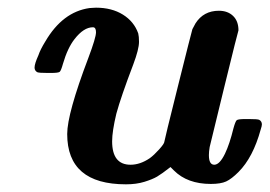

<svg xmlns="http://www.w3.org/2000/svg" viewBox="-20 -472 702 500"><path d="M308 8Q155 8 155 -123Q155 -176 210 -321Q230 -374 230 -388Q230 -401 222 -401Q198 -401 174 -370Q156 -347 144 -306Q139 -288 135.5 -285Q132 -282 112 -282H105Q81 -282 77 -284Q70 -288 70 -296Q70 -306 80 -328Q85 -343 98 -364Q143 -441 213 -451Q215 -451 221 -451.5Q227 -452 230 -452Q271 -452 300 -434Q329 -416 340 -385Q342 -377 342 -363Q342 -344 327 -304Q295 -220 283 -176Q272 -130 272 -104Q272 -43 320 -43Q345 -43 370 -60Q381 -68 394.5 -83Q408 -98 408 -103Q408 -106 443.5 -248Q479 -390 481 -396Q488 -409 489 -411Q510 -444 550 -444Q573 -444 587 -430.5Q601 -417 601 -393Q600 -392 563 -241Q526 -90 526 -89Q524 -77 524 -68Q524 -43 538 -43Q552 -43 566 -72Q578 -97 588 -138Q593 -156 596.5 -159Q600 -162 620 -162H627Q651 -162 655 -160Q662 -156 662 -148Q662 -144 659 -135Q639 -62 601 -24Q583 -6 569 0.5Q555 7 529 7Q468 7 433 -28L424 -37Q401 -19 389 -12Q377 -5 356 1.5Q335 8 308 8Z"/></svg>

Font: KaTeX_Main
Style: Bold Italic
Weight: 700
Version: Version 1.1; ttfautohint (v1.3)